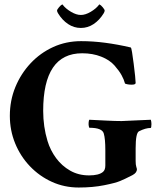

<svg xmlns="http://www.w3.org/2000/svg" viewBox="-20 -837 728 866"><path d="M335 8.8Q270.5 8.8 214.4 -16.6Q158.2 -42 115.2 -86.9Q72.3 -131.8 48.3 -190.4Q24.4 -249 24.4 -314.5Q24.4 -383.8 49.3 -444.3Q74.2 -504.9 118.2 -551.8Q162.1 -598.6 220.2 -625Q278.3 -651.4 345.7 -651.4Q399.4 -651.4 455.1 -644Q510.7 -636.7 569.3 -623Q572.3 -623 575.7 -601.1Q579.1 -579.1 583 -549.3Q586.9 -519.5 589.4 -494.6Q591.8 -469.7 591.8 -462.9Q591.8 -455.1 574.2 -455.1Q555.7 -455.1 543.9 -460Q539.1 -478.5 528.3 -498Q517.6 -517.6 496.1 -542Q474.6 -566.4 436.5 -581.5Q398.4 -596.7 350.6 -596.7Q174.8 -596.7 174.8 -336.9Q174.8 -265.6 194.3 -201.2Q207 -159.2 232.9 -124Q258.8 -88.9 296.4 -67.4Q334 -45.9 381.8 -45.9Q425.8 -45.9 444.3 -61.5Q455.1 -70.3 455.1 -90.8V-159.2Q455.1 -210.9 448.2 -234.4Q441.4 -260.7 383.8 -260.7Q381.8 -260.7 380.4 -268.6Q378.9 -276.4 379.9 -285.6Q380.9 -294.9 382.8 -296.9Q421.9 -294.9 460.9 -293Q500 -291 528.3 -291Q543 -291 660.2 -296.9Q663.1 -288.1 663.1 -277.3Q663.1 -259.8 659.2 -259.8Q636.7 -259.8 607.4 -245.1Q591.8 -238.3 591.8 -168V-111.3Q591.8 -93.8 594.7 -85Q597.7 -76.2 597.7 -74.2Q597.7 -57.6 577.1 -46.9Q541 -28.3 521.5 -20.5Q501 -11.7 449.7 -1.5Q398.4 8.8 335 8.8ZM344.7 -710.9Q313.5 -710.9 287.1 -728.5Q260.7 -746.1 242.2 -776.4Q237.3 -784.2 237.3 -789.1Q237.3 -793.9 246.1 -804.2Q254.9 -814.5 259.8 -816.4Q261.7 -818.4 263.7 -814.5Q276.4 -797.9 300.3 -783.7Q324.2 -769.5 344.7 -769.5Q365.2 -769.5 389.2 -783.7Q413.1 -797.9 425.8 -814.5Q427.7 -818.4 429.7 -816.4Q434.6 -814.5 443.4 -804.2Q452.1 -793.9 452.1 -789.1Q452.1 -784.2 447.3 -776.4Q428.7 -746.1 402.3 -728.5Q376 -710.9 344.7 -710.9Z"/></svg>

Font: Crimson Text
Style: Bold
Weight: 700
Designer: Sebastian Kosch
Foundry: Sebastian Kosch
Version: Version 1.100